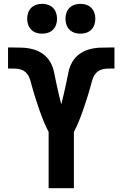

<svg xmlns="http://www.w3.org/2000/svg" viewBox="-20 -983 640 1003"><path d="M234 0V-294Q227 -307 220.5 -321Q214 -335 208.5 -348.5Q203 -362 197.5 -376.5Q192 -391 187 -405Q182 -419 177.5 -433.5Q173 -448 168 -462Q163 -476 159 -490.5Q155 -505 150.5 -519.5Q146 -534 142.5 -548.5Q139 -563 133.5 -577Q128 -591 117.5 -602Q107 -613 92.5 -618.5Q78 -624 63 -624.5Q48 -625 33 -625Q30 -625 27.5 -625Q25 -625 22 -625V-735Q27 -735 31 -735Q35 -735 39 -735Q67 -735 96 -734Q125 -733 153 -725.5Q181 -718 204.5 -701Q228 -684 242.5 -659Q257 -634 262.5 -605.5Q268 -577 274 -549Q280 -521 286.5 -493Q293 -465 300 -438V-437Q300 -437 300 -437Q300 -437 300 -436Q300 -437 300 -437Q300 -437 300 -437V-438Q307 -465 313.5 -493Q320 -521 326 -549Q332 -577 337.5 -605.5Q343 -634 357.5 -659Q372 -684 395.5 -701Q419 -718 447 -725.5Q475 -733 504 -734Q533 -735 561 -735Q565 -735 569 -735Q573 -735 578 -735V-625Q575 -625 572.5 -625Q570 -625 567 -625Q552 -625 537 -624.5Q522 -624 507.5 -618.5Q493 -613 482.5 -602Q472 -591 466.5 -577Q461 -563 457.5 -548.5Q454 -534 449.5 -519.5Q445 -505 441 -490.5Q437 -476 432 -462Q427 -448 422.5 -433.5Q418 -419 413 -405Q408 -391 402.5 -376.5Q397 -362 391.5 -348.5Q386 -335 379.5 -321Q373 -307 366 -294V0ZM400 -807Q384 -807 369 -812Q354 -817 343 -828Q332 -839 327 -854Q322 -869 322 -885Q322 -901 327 -916Q332 -931 343 -942Q354 -953 369 -958Q384 -963 400 -963Q416 -963 431 -958Q446 -953 457 -942Q468 -931 473 -916Q478 -901 478 -885Q478 -869 473 -854Q468 -839 457 -828Q446 -817 431 -812Q416 -807 400 -807ZM200 -807Q184 -807 169 -812Q154 -817 143 -828Q132 -839 127 -854Q122 -869 122 -885Q122 -901 127 -916Q132 -931 143 -942Q154 -953 169 -958Q184 -963 200 -963Q216 -963 231 -958Q246 -953 257 -942Q268 -931 273 -916Q278 -901 278 -885Q278 -869 273 -854Q268 -839 257 -828Q246 -817 231 -812Q216 -807 200 -807Z"/></svg>

Font: Iosevka Custom XBdEx
Style: Regular
Weight: 800
Width: 7
Monospace: yes
Designer: Belleve Invis
Foundry: Belleve Invis
Version: Version 11.2.4; ttfautohint (v1.8.4)